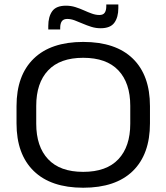

<svg xmlns="http://www.w3.org/2000/svg" viewBox="-20 -844 760 877"><path d="M360 13.5Q212.5 13.5 134 -63Q55.5 -139.5 55.5 -280.5V-359Q55.5 -500 134 -576.2Q212.5 -652.5 360 -652.5Q508.5 -652.5 586.8 -576.2Q665 -500 665 -359V-280.5Q665 -139.5 586.8 -63Q508.5 13.5 360 13.5ZM360 -59Q466.5 -59 520.8 -116.8Q575 -174.5 575 -279V-360.5Q575 -465 520.8 -522.5Q466.5 -580 360 -580Q254 -580 199.8 -522.5Q145.5 -465 145.5 -360.5V-279Q145.5 -174.5 199.8 -116.8Q254 -59 360 -59ZM439.5 -715Q417.5 -715 397 -721.5Q376.5 -728 357.5 -736.2Q338.5 -744.5 321 -751Q303.5 -757.5 287 -757.5Q270 -757.5 262.5 -747Q255 -736.5 255 -717V-709.5H200.5V-725.5Q200.5 -767.5 218.5 -792.8Q236.5 -818 281.5 -818Q304 -818 324.5 -811.5Q345 -805 363.8 -796.5Q382.5 -788 400 -781.8Q417.5 -775.5 434 -775.5Q451 -775.5 458.2 -785.8Q465.5 -796 465.5 -816V-823.5H520.5V-807Q520.5 -765 502.2 -740Q484 -715 439.5 -715Z"/></svg>

Font: Anek Gujarati SemiExpanded
Style: Regular
Weight: 400
Width: 6
Designer: Mrunmayee Ghaisas (Gujarati), Yesha Goshar (Latin)
Foundry: Ek Type
Version: Version 1.003